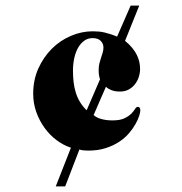

<svg xmlns="http://www.w3.org/2000/svg" viewBox="-20 -666 651 686"><path d="M426.8 -520Q442.4 -507.3 452.9 -494.4Q463.4 -481.4 469.5 -468.5Q475.6 -455.6 478 -443.4Q480.5 -431.2 480.5 -419.9Q480.5 -404.8 475.6 -390.1Q470.7 -375.5 461.4 -364Q452.1 -352.5 439 -345.7Q425.8 -338.9 408.7 -338.9Q390.6 -338.9 378.4 -343.8Q366.2 -348.6 358.4 -356L314.5 -254.9Q325.2 -245.1 343 -240.5Q360.8 -235.8 381.3 -235.8Q409.2 -235.8 424.8 -243.4Q440.4 -251 449.2 -260Q458 -269 462.4 -276.6Q466.8 -284.2 472.7 -284.2Q476.6 -284.2 479 -281Q481.4 -277.8 481.4 -272Q481.4 -265.1 477.3 -252Q473.1 -238.8 464.1 -222.7Q455.1 -206.5 440.7 -189.7Q426.3 -172.9 405.5 -159.2Q384.8 -145.5 357.4 -136.7Q330.1 -127.9 295.4 -127.9Q287.1 -127.9 279.1 -128.7Q271 -129.4 263.7 -131.8L212.9 0H179.2L233.4 -138.2Q206.5 -147 182.1 -165.3Q157.7 -183.6 139.2 -209.2Q120.6 -234.9 109.6 -265.9Q98.6 -296.9 98.6 -331.1Q98.6 -380.4 116.9 -421.1Q135.3 -461.9 165 -491.7Q194.8 -521.5 233.2 -537.8Q271.5 -554.2 311.5 -554.2Q323.2 -554.2 333.5 -553.2Q343.8 -552.2 354 -549.8Q364.3 -547.4 375 -543.9Q385.7 -540.5 398.4 -535.2L446.8 -646H477.5ZM337.4 -382.8Q334.5 -391.1 333.5 -398.9Q332.5 -406.7 332.5 -416Q332.5 -429.2 335.2 -439.9Q337.9 -450.7 341.1 -460Q344.2 -469.2 346.9 -478Q349.6 -486.8 349.6 -496.1Q349.6 -510.3 339.8 -520Q330.1 -529.8 310.5 -529.8Q293.9 -529.8 281 -520.5Q268.1 -511.2 259 -495.4Q250 -479.5 245.4 -458.5Q240.7 -437.5 240.7 -414.1Q240.7 -393.1 242.9 -373.3Q245.1 -353.5 250.7 -335.4Q256.3 -317.4 265.9 -301.5Q275.4 -285.6 289.6 -272Z"/></svg>

Font: XB Zar
Style: Bold Italic
Weight: 700
Italic angle: -12°
Designer: Behnam
Foundry: Irmug
Version: Version 8.005 2009